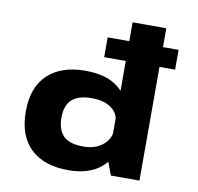

<svg xmlns="http://www.w3.org/2000/svg" viewBox="-87 -891 1024 993"><g transform="rotate(10 425.0 -394.5)"><path d="M334.5 -511Q466.5 -511 530 -440.5V-597H416.5V-701H530V-800H707V-701H789V-597H707V0H557L531.5 -68Q465.5 11 336 11Q206.5 11 136.2 -56Q66 -123 66 -251Q66 -378 136.8 -444.5Q207.5 -511 334.5 -511ZM253 -251Q253 -187.5 285.2 -155.2Q317.5 -123 390 -123Q447.5 -123 484.8 -150Q522 -177 530 -215V-296.5Q521.5 -333 485 -355Q448.5 -377 392.5 -377Q319.5 -377 286.2 -345.5Q253 -314 253 -251Z"/></g></svg>

Font: League Mono Wide
Style: Bold
Weight: 700
Width: 8
Designer: Tyler Finck
Foundry: The League of Moveable Type / Tyler Finck
Version: Version 2.210